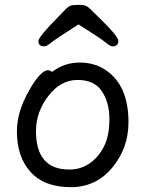

<svg xmlns="http://www.w3.org/2000/svg" viewBox="-20 -751 602 795"><path d="M267 -49Q314 -49 351 -74.5Q388 -100 410.5 -144.5Q433 -189 433 -258Q433 -326 402 -373Q371 -420 301 -420Q231 -420 180 -353.5Q129 -287 129 -208Q129 -49 267 -49ZM273 24Q164 24 107 -38.5Q50 -101 50 -207Q50 -289 101 -377Q121 -414 142 -437Q163 -460 177 -460Q190 -460 195 -453Q247 -492 309 -492Q371 -492 416 -462Q512 -399 512 -245Q512 -141 449 -62Q381 24 273 24ZM446 -559Q436 -559 417.5 -575Q399 -591 305 -650Q208 -588 190.5 -573.5Q173 -559 163 -559Q139 -559 139 -581Q139 -598 222 -682Q242 -703 254 -715Q266 -727 277.5 -729Q289 -731 312 -731Q336 -731 349 -718Q362 -705 382 -686Q470 -601 470 -582Q470 -559 446 -559Z"/></svg>

Font: LXGW WenKai Lite Medium
Style: Regular
Weight: 500
Designer: LXGW / Fontworks Inc.
Foundry: LXGW / Fontworks Inc.
Version: Version 1.511; March 25, 2025